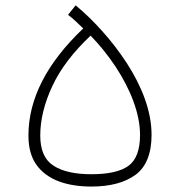

<svg xmlns="http://www.w3.org/2000/svg" viewBox="-20 -684 671 715"><path d="M233.4 -628.9C252.4 -614.7 270 -597.2 290 -578.1C153.8 -448.7 85.9 -315.9 85.9 -179.2C85.9 -133.3 96.2 -96.7 116.7 -68.8C157.2 -13.2 231 10.7 320.3 10.7C390.1 10.7 444.8 -3.9 484.9 -33.2C524.4 -62.5 544.4 -112.3 544.4 -182.1C544.4 -271.5 507.3 -363.8 451.7 -449.7C396 -535.2 326.2 -610.8 261.7 -664.1ZM317.4 -551.3C351.1 -516.6 382.3 -478 410.2 -436C465.8 -351.6 501.5 -261.2 501.5 -181.6C501.5 -126 487.3 -87.9 459 -66.9C430.7 -45.9 384.3 -35.2 320.3 -35.2C258.3 -35.2 211.4 -45.9 178.7 -67.4C146 -88.4 129.9 -126 129.9 -179.7C129.9 -237.8 145 -299.3 174.8 -363.3C204.6 -427.2 252 -489.7 317.4 -551.3Z"/></svg>

Font: Estedad ExtraLight
Style: Regular
Weight: 200
Designer: Amin Abedi
Version: Version 7.3